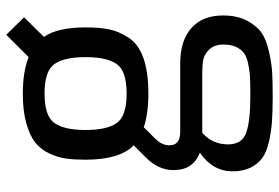

<svg xmlns="http://www.w3.org/2000/svg" viewBox="-162 -518 910 627"><g transform="rotate(-90 293.5 -205.0)"><path d="M301 -176Q371 -176 416.5 -192Q462 -208 483 -240Q504 -272 510.5 -303.5Q517 -335 517 -381Q517 -473 486 -517L550 -582L493 -640L420 -567Q372 -586 301 -586Q244 -586 203.5 -574.5Q163 -563 140.5 -545Q118 -527 105 -498.5Q92 -470 88.5 -443.5Q85 -417 85 -381Q85 -269 132 -224L92 -184Q51 -143 51 -94Q51 -29 108 -8Q47 34 47 99Q47 133 59 157.5Q71 182 90.5 196Q110 210 142.5 217.5Q175 225 207.5 227.5Q240 230 287 230Q337 230 367 228.5Q397 227 437.5 218Q478 209 500.5 193Q523 177 539.5 145Q556 113 556 68Q556 1 515 -35.5Q474 -72 399 -72H176Q132 -72 132 -107Q132 -132 154 -154L191 -191Q235 -176 301 -176ZM301 -247Q227 -247 204.5 -279.5Q182 -312 182 -381Q182 -450 204.5 -482.5Q227 -515 301 -515Q375 -515 397.5 -482.5Q420 -450 420 -381Q420 -312 397.5 -279.5Q375 -247 301 -247ZM291 157Q211 157 173 143.5Q135 130 135 84Q135 33 173 0H369Q395 0 412.5 3.5Q430 7 445.5 23.5Q461 40 461 69Q461 94 453.5 110Q446 126 434 135.5Q422 145 398.5 150Q375 155 352.5 156Q330 157 291 157Z"/></g></svg>

Font: Glegoo
Style: Bold
Weight: 700
Version: Version 2.0.1; ttfautohint (v0.9) -r 48 -G 60